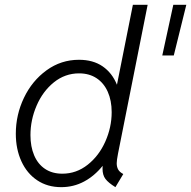

<svg xmlns="http://www.w3.org/2000/svg" viewBox="-20 -772 796 800"><path d="M407.2 -69.3Q407.2 -77.1 407.7 -81.1Q374 -39.1 330.3 -15.6Q286.6 7.8 234.9 7.8Q177.7 7.8 135 -20.8Q92.3 -49.3 69.1 -100.1Q45.9 -150.9 45.9 -214.8Q45.9 -293.5 79.8 -364.5Q113.8 -435.5 174.1 -479.2Q234.4 -522.9 309.1 -522.9Q367.7 -522.9 407.5 -495.6Q447.3 -468.3 467.3 -418.9L533.7 -752H595.2L471.7 -131.8Q466.3 -104 466.3 -91.8Q466.3 -76.7 472.4 -65.7Q478.5 -54.7 493.7 -46.9L460.9 7.8Q431.6 -10.3 419.4 -26.4Q407.2 -42.5 407.2 -69.3ZM445.3 -304.7Q445.3 -353 429 -389.6Q412.6 -426.3 382.1 -446.3Q351.6 -466.3 309.6 -466.3Q251 -466.3 204.6 -429Q158.2 -391.6 132.6 -332Q106.9 -272.5 106.9 -209Q106.9 -161.1 122.3 -124.8Q137.7 -88.4 167.5 -68.4Q197.3 -48.3 239.7 -48.3Q298.3 -48.3 345.5 -85.7Q392.6 -123 418.9 -182.4Q445.3 -241.7 445.3 -304.7ZM702.1 -752H756.3L704.1 -541H656.2Z"/></svg>

Font: Reddit Sans Vanilla Light
Style: Italic
Weight: 300
Italic angle: -11.25°
Designer: Stephen Hutchings
Version: Version 1.013